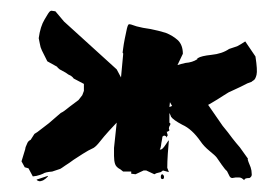

<svg xmlns="http://www.w3.org/2000/svg" viewBox="-20 -321 519 357"><path d="M48 13Q49 15 53 16Q57 16 58 15Q60 15 65 11Q70 7 69 6ZM296 -131 300 -124Q297 -123 295 -122ZM436 -244Q427 -238 421 -235Q415 -233 406 -230Q393 -221 373 -219Q354 -217 348 -213Q346 -212 347 -211Q338 -205 325 -204Q316 -202 310 -200L320 -221Q320 -237 311 -246Q301 -255 288 -260Q275 -264 260 -267Q245 -269 234 -272Q234 -272 228 -274Q223 -276 220 -276Q218 -276 216 -268Q214 -259 212 -249Q210 -239 209 -231Q208 -223 208 -224Q208 -222 209 -222V-220L205 -177L197 -192L99 -281L83 -300L76 -301H75L73 -300Q71 -299 63 -285Q55 -272 52 -250L54 -240Q55 -233 58 -227L68 -207L86 -197Q87 -195 91 -192L102 -186Q107 -182 112 -180Q116 -177 117 -175L136 -165V-152L133 -144L126 -135Q122 -132 110 -123Q98 -113 93 -111L71 -92Q68 -90 58 -82Q48 -74 44 -72L37 -61Q32 -59 30 -53Q27 -47 27 -44L20 -21L26 -10L33 -8L41 7L48 6Q56 4 60 2Q64 -1 77 -2L92 -7Q94 -8 101 -13Q109 -18 117 -24L134 -35Q142 -40 144 -41L154 -46Q159 -49 166 -58Q173 -67 183 -78L197 -93L192 -46V-31Q192 -22 194 -16Q196 -10 204 -6L209 -2H224V2L232 3L247 -4H252L267 3L271 1Q278 -1 279 -1L283 -4L294 -1L291 -9Q291 -20 292 -35Q293 -49 294 -60Q293 -60 288 -52Q282 -43 279 -43H277Q279 -45 280 -55Q282 -65 282 -67L285 -69L288 -68L289 -67V-65L291 -68Q291 -69 292 -69L290 -76Q292 -76 293 -77Q295 -78 295 -79L294 -82Q294 -85 296 -88Q297 -90 297 -91L295 -93V-111Q298 -105 298 -104Q302 -98 319 -89Q337 -81 353 -58Q359 -49 370 -40Q380 -32 383 -28L392 -15Q399 -5 402 -3L407 7Q409 10 412 10L418 9H425Q429 9 434 14L435 12Q437 10 444 10Q449 7 448 2Q448 -4 446 -10L442 -20Q440 -25 441 -26Q432 -39 426 -47Q419 -55 412 -64Q404 -75 394 -87Q384 -101 367 -126Q369 -127 374 -130Q379 -133 384 -136L395 -143Q401 -147 403 -148Q404 -149 411 -152L426 -159L440 -166Q448 -169 448 -169L449 -170L452 -172Q455 -174 457 -182Q459 -190 455 -216ZM279 8Q279 12 282 12Q285 12 285 8Q285 5 282 3Q279 3 279 8Z"/></svg>

Font: East Sea Dokdo Cyrillic
Style: Regular
Weight: 400
Version: Version 1.00 July 4, 2018, initial release